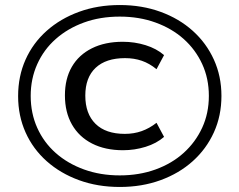

<svg xmlns="http://www.w3.org/2000/svg" viewBox="-20 -734 951 763"><path d="M456 9Q368 9 294 -18Q220 -45 165.5 -93.5Q111 -142 81.5 -208Q52 -274 52 -352Q52 -431 81.5 -497Q111 -563 165.5 -611.5Q220 -660 294 -687Q368 -714 456 -714Q544 -714 618 -687Q692 -660 746 -611.5Q800 -563 830 -497Q860 -431 860 -353Q860 -274 830 -208Q800 -142 746 -93.5Q692 -45 618 -18Q544 9 456 9ZM469 -137Q398 -137 346 -163.5Q294 -190 266 -239Q238 -288 238 -355Q238 -421 265.5 -468.5Q293 -516 345 -542Q397 -568 468 -568Q515 -568 558.5 -554.5Q602 -541 632 -515L602 -459Q574 -482 543.5 -492.5Q513 -503 477 -503Q401 -503 360 -464.5Q319 -426 319 -354Q319 -282 359.5 -242Q400 -202 476 -202Q512 -202 543 -213Q574 -224 602 -246L632 -190Q602 -164 558.5 -150.5Q515 -137 469 -137ZM456 -37Q533 -37 598 -60.5Q663 -84 710 -126.5Q757 -169 783.5 -226.5Q810 -284 810 -353Q810 -422 783.5 -479.5Q757 -537 710 -579Q663 -621 598 -644.5Q533 -668 456 -668Q378 -668 313.5 -644.5Q249 -621 201.5 -579Q154 -537 128 -479Q102 -421 102 -353Q102 -284 128 -226Q154 -168 201.5 -126Q249 -84 314 -60.5Q379 -37 456 -37Z"/></svg>

Font: Nunito Sans 7pt SemiExpanded
Style: Regular
Weight: 400
Width: 6
Designer: Vernon Adams
Foundry: Vernon Adams
Version: Version 3.101;gftools[0.9.27]